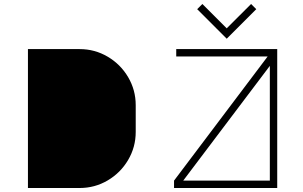

<svg xmlns="http://www.w3.org/2000/svg" viewBox="-20 -942 1520 962"><path d="M1116 -800 1238 -922 1264 -896 1116 -748 968 -896 994 -922ZM379 -696Q455 -696 519.5 -658Q584 -620 622 -555.5Q660 -491 660 -415V-281Q660 -205 622 -140.5Q584 -76 519.5 -38Q455 0 379 0H120V-696ZM1369 0H852V-37L1321 -659H863V-696H1369ZM1332 -612 898 -37H1332Z"/></svg>

Font: Major Mono Display
Style: Regular
Weight: 400
Designer: Emre Parlak
Foundry: Emre Parlak
Version: Version 2.000; ttfautohint (v1.8) -l 8 -r 50 -G 200 -x 14 -D